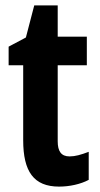

<svg xmlns="http://www.w3.org/2000/svg" viewBox="-20 -682 370 712"><path d="M238 -102C207 -102 194 -121 194 -158V-440H302V-546H194V-662H107L76 -543L12 -509V-440H66V-162C66 -46 105 10 199 10C238 10 279 1 309 -15V-119C280 -108 259 -102 238 -102Z"/></svg>

Font: Noto Sans Gurmukhi UI ExtraCondensed
Style: Bold
Weight: 700
Width: 2
Designer: Jelle Bosma - Monotype Design Team
Foundry: Monotype Imaging Inc.
Version: Version 2.004